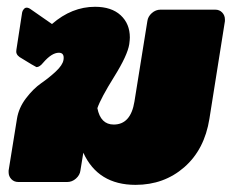

<svg xmlns="http://www.w3.org/2000/svg" viewBox="-20 -528 686 557"><path d="M5 -28.3V-33.3L29.2 -183.3Q34.2 -215 55.4 -242.9Q76.7 -270.8 99.6 -286.7Q122.5 -302.5 142.1 -320.8Q161.7 -339.2 164.2 -354.2Q167.5 -375 150.8 -375Q130 -375 105 -345.8Q95 -333.3 85.8 -333.3L70.8 -341.7L36.7 -362.5Q25 -370.8 27.5 -383.3L44.2 -491.7Q45 -496.7 48.8 -501.2Q52.5 -505.8 57.5 -505.8Q63.3 -505.8 70.8 -500L130.8 -458.3Q188.3 -508.3 255.8 -508.3Q303.3 -508.3 330 -483.8Q356.7 -459.2 356.7 -419.2Q356.7 -413.3 355 -400Q350 -367.5 311.2 -305.4Q272.5 -243.3 262.5 -214.2Q271.7 -166.7 310 -166.7Q359.2 -166.7 370 -233.3L407.5 -466.7Q409.2 -480 420.4 -490Q431.7 -500 445.8 -500H604.2Q616.7 -500 624.6 -491.7Q632.5 -483.3 632.5 -471.7V-466.7L587.5 -183.3Q573.3 -94.2 514.6 -42.9Q455.8 8.3 373.3 8.3Q264.2 8.3 221.7 -85L213.3 -33.3Q211.7 -20 200.4 -10Q189.2 0 175 0H33.3Q20.8 0 12.9 -8.3Q5 -16.7 5 -28.3Z"/></svg>

Font: BoonTook Mon
Style: Italic
Weight: 400
Italic angle: -9°
Designer: Sungsit Sawaiwan
Foundry: FontUni
Version: Version 3.0